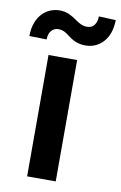

<svg xmlns="http://www.w3.org/2000/svg" viewBox="-90 -801 535 850"><g transform="rotate(10 178.0 -376.0)"><path d="M222.7 0H94.1V-545.5H222.7ZM73.9 -611.9 -3.9 -613.6Q-3.9 -647 5.5 -672.4Q14.9 -697.8 30.5 -714.7Q46.2 -731.5 66.6 -740.1Q87 -748.6 109.4 -748.6Q121.8 -748.6 132.3 -746.3Q142.8 -744 152 -739.9Q161.2 -735.8 169.4 -730.8Q177.6 -725.9 185 -720.5Q185.7 -720.5 186.1 -720.2Q186.1 -719.8 186.4 -719.5Q199.2 -710.2 211.8 -704.2Q224.4 -698.2 239.7 -698.2Q262.1 -698.2 272.9 -713.6Q283.7 -729 284.1 -752.5L360.4 -749.3Q359 -685.7 327.1 -650.6Q295.5 -615.8 247.2 -615.4Q233.3 -615.4 221.9 -617.9Q210.6 -620.4 201 -624.5Q191.4 -628.6 183.4 -633.7Q175.4 -638.8 168.3 -644.2Q157 -653.8 144.9 -659.8Q132.8 -665.8 116.8 -665.8Q98.7 -665.8 86.3 -651.6Q73.9 -637.4 73.9 -611.9Z"/></g></svg>

Font: Linik Sans SemiBold
Style: Regular
Weight: 600
Designer: Fonts by Rasmus Andersson / Changes by Cristiano Sobral with parts from Marc Monis
Foundry: rsms
Version: Version 3.020; ttfautohint (v1.6)